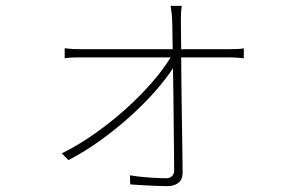

<svg xmlns="http://www.w3.org/2000/svg" viewBox="-20 -595 996 656"><path d="M191 -71Q248 -99 304 -138.5Q360 -178 410 -223Q460 -268 499.5 -313.5Q539 -359 563 -399H256Q239 -399 227 -398.5Q215 -398 201 -396V-430Q218 -428 229.5 -427.5Q241 -427 256 -427H570Q569 -464 569 -489.5Q569 -515 568 -525Q568 -536 566.5 -549Q565 -562 563 -575H601Q599 -561 598.5 -550Q598 -539 598 -525L599 -427H763Q774 -427 789.5 -427.5Q805 -428 813 -430V-396Q805 -397 789.5 -398Q774 -399 762 -399H599Q599 -351 600 -295.5Q601 -240 601.5 -186Q602 -132 603 -84.5Q604 -37 604 -6Q604 19 589 30Q574 41 554 41Q543 41 526 40.5Q509 40 490.5 39Q472 38 454.5 37Q437 36 425 35L424 4Q453 9 488.5 11.5Q524 14 548 14Q561 14 568 6.5Q575 -1 575 -12Q575 -39 574.5 -80Q574 -121 573.5 -168.5Q573 -216 572.5 -266Q572 -316 571 -362Q548 -326 510 -283Q472 -240 425 -197.5Q378 -155 324 -116Q270 -77 214 -48Z"/></svg>

Font: Kinto Sans Thin
Style: Regular
Weight: 100
Designer: Authors: Ryoko NISHIZUKA  (kana & ideographs); Paul D. Hunt (Latin, Greek & Cyrillic); Wenlong ZHANG  (bopomofo); Sandol
Foundry: Adobe Systems Incorporated, ookami Inc.
Version: Version 0.001